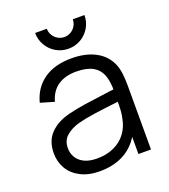

<svg xmlns="http://www.w3.org/2000/svg" viewBox="-137 -831 830 944"><g transform="rotate(-20 278.0 -359.0)"><path d="M285.3 -604Q250.2 -604 220.5 -621.2Q190.8 -638.5 173.6 -668.2Q156.3 -697.8 156.3 -733H217.3Q217.3 -714.7 226.6 -699.1Q235.8 -683.5 251.4 -674.2Q267 -665 285.3 -665Q304 -665 319.6 -674.2Q335.2 -683.5 344.2 -699.1Q353.3 -714.7 353.3 -733H414.3Q414.3 -697.8 397.1 -668.2Q379.8 -638.5 350.2 -621.2Q320.5 -604 285.3 -604ZM224.7 15Q165.7 15 123.9 -6.6Q82.2 -28.2 61.1 -64.5Q40 -100.8 40 -145Q40 -208.7 76.5 -247Q113 -285.3 177.3 -302Q219.7 -312.7 268.7 -319.9Q317.7 -327.2 402 -338.2Q415.3 -339.8 427.4 -341.2Q439.5 -342.7 449.7 -344.3L423.3 -328.7Q424.3 -382.8 410.5 -417.3Q396.7 -451.8 364.7 -468.8Q332.7 -485.7 279.3 -485.7Q222.5 -485.7 184.7 -460.2Q146.8 -434.7 132 -381.7L60.3 -402.7Q79.3 -475.7 135.7 -515.3Q192 -555 280.7 -555Q355.2 -555 406.8 -527.1Q458.3 -499.2 479.7 -447Q488.8 -425 492.2 -397.1Q495.7 -369.2 495.7 -335.3V0H430V-135.7L449 -127.3Q430.3 -81.3 398.3 -49.3Q366.3 -17.3 322.4 -1.2Q278.5 15 224.7 15ZM233 -48.7Q283.2 -48.7 321.8 -66.8Q360.5 -84.8 384.2 -117Q408 -149.2 415.3 -190.7Q420.2 -210.3 421.4 -232.8Q422.7 -255.2 422.7 -285.5V-294.7L450.7 -280L417 -275.7Q344.3 -267.3 295 -260.3Q245.7 -253.3 207 -243Q166.2 -231.3 139.9 -208.2Q113.7 -185.2 113.7 -145Q113.7 -119.8 125.9 -97.9Q138.2 -76 165 -62.3Q191.8 -48.7 233 -48.7Z"/></g></svg>

Font: Manrope
Style: Regular
Weight: 400
Designer: Mikhail Sharanda
Foundry: Mikhail Sharanda
Version: Version 4.503